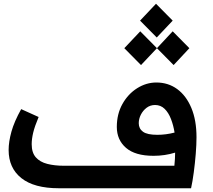

<svg xmlns="http://www.w3.org/2000/svg" viewBox="-20 -1004 1134 1024"><path d="M294 0Q162 0 94 -54Q26 -108 26 -204Q26 -248 41 -302Q56 -356 93 -422L186 -380Q165 -330 157 -296.5Q149 -263 149 -235Q149 -190 171 -165Q193 -140 232 -130Q271 -120 321 -120H910Q912 -141 913 -157Q914 -173 914 -190Q859 -173 799 -173Q701 -173 652 -215.5Q603 -258 603 -327Q603 -396 633 -449.5Q663 -503 711.5 -533.5Q760 -564 814 -564Q877 -564 925 -529Q973 -494 1000.5 -428.5Q1028 -363 1028 -272Q1028 -233 1024 -183.5Q1020 -134 1013.5 -85Q1007 -36 999 0ZM720 -347Q720 -318 742.5 -301.5Q765 -285 819 -285Q865 -285 911 -297Q905 -335 892 -369Q879 -403 858 -423.5Q837 -444 807 -444Q781 -444 761.5 -429Q742 -414 731 -392Q720 -370 720 -347ZM816 -804 727 -894 812 -984 901 -894ZM732 -657 643 -747 728 -837 817 -747ZM906 -657 817 -747 901 -837 990 -747Z"/></svg>

Font: Readex Pro Medium
Style: Regular
Weight: 500
Designer: Bonnie Shaver-Troup, Thomas Jockin
Foundry: Lexend
Version: Version 1.204; ttfautohint (v1.8.4.7-5d5b)